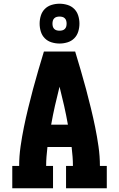

<svg xmlns="http://www.w3.org/2000/svg" viewBox="-20 -1012 640 1032"><path d="M46 0V-120H83Q83 -172 90.5 -224.5Q98 -277 108.5 -328.5Q119 -380 131.5 -431Q144 -482 157.5 -533Q171 -584 186 -634.5Q201 -685 216 -735H384Q399 -685 414 -634.5Q429 -584 442.5 -533Q456 -482 468.5 -431Q481 -380 491.5 -328.5Q502 -277 509.5 -224.5Q517 -172 517 -120H554V0H335V-120H372Q372 -145 370 -170.5Q368 -196 365 -222H235Q232 -196 230 -170.5Q228 -145 228 -120H265V0ZM345 -342Q336 -393 324.5 -444Q313 -495 300 -546Q287 -495 275.5 -444Q264 -393 255 -342ZM300 -778Q278 -778 257 -784.5Q236 -791 221 -806Q206 -821 199.5 -842Q193 -863 193 -885Q193 -907 199.5 -928Q206 -949 221 -964Q236 -979 257 -985.5Q278 -992 300 -992Q322 -992 343 -985.5Q364 -979 379 -964Q394 -949 400.5 -928Q407 -907 407 -885Q407 -863 400.5 -842Q394 -821 379 -806Q364 -791 343 -784.5Q322 -778 300 -778ZM300 -847Q308 -847 315.5 -849Q323 -851 328.5 -856.5Q334 -862 336 -869.5Q338 -877 338 -885Q338 -893 336 -900.5Q334 -908 328.5 -913.5Q323 -919 315.5 -921Q308 -923 300 -923Q292 -923 284.5 -921Q277 -919 271.5 -913.5Q266 -908 264 -900.5Q262 -893 262 -885Q262 -877 264 -869.5Q266 -862 271.5 -856.5Q277 -851 284.5 -849Q292 -847 300 -847Z"/></svg>

Font: Iosevka Curly Slab HvEx
Style: Regular
Weight: 900
Width: 7
Monospace: yes
Designer: Belleve Invis
Foundry: Belleve Invis
Version: Version 11.1.0; ttfautohint (v1.8.3)